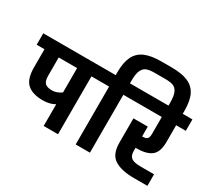

<svg xmlns="http://www.w3.org/2000/svg" viewBox="-180 -1278 1775 1600"><g transform="rotate(30 707.5 -478.0)"><path d="M612 -667V-557H517V0H379V-209Q332 -181 265 -181Q165 -181 115 -226Q65 -271 65 -382V-557H-10V-667ZM379 -323V-557H202V-382Q202 -332 221.5 -311.5Q241 -291 290 -291Q336 -291 379 -323Z M1332 -695V-606H1195V-695Q1195 -761 1179.5 -793.5Q1164 -826 1136 -836Q1108 -846 1059 -846H960Q912 -846 884 -836Q856 -826 840 -793.5Q824 -761 824 -695V-667H919V-557H824V0H687V-557H591V-667H687V-695Q687 -790 715 -847Q743 -904 802.5 -930Q862 -956 960 -956H1059Q1158 -956 1217.5 -930Q1277 -904 1304.5 -847.5Q1332 -791 1332 -695Z M1133 -225V-195Q1133 -148 1159 -129.5Q1185 -111 1248 -111H1377V0H1248Q1126 0 1060.5 -41.5Q995 -83 995 -195V-429H1133V-335H1138Q1167 -335 1180.5 -346.5Q1194 -358 1194 -395V-557H899V-667H1425V-557H1332V-395Q1332 -300 1285.5 -262.5Q1239 -225 1138 -225Z"/></g></svg>

Font: Biryani ExtraBold
Style: Regular
Weight: 800
Designer: Dan Reynolds and Mathieu Reguer
Foundry: Dan Reynolds and Mathieu Reguer
Version: Version 1.004; ttfautohint (v1.1) -l 5 -r 5 -G 72 -x 0 -D la